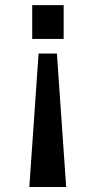

<svg xmlns="http://www.w3.org/2000/svg" viewBox="-20 -585 424 751"><path d="M94.7 146.5H238.8L202.6 -375.5H130.9ZM229 -432.6V-564.9H106V-432.6Z"/></svg>

Font: Ride
Style: Bold
Weight: 700
Version: Version 3.000